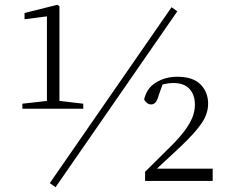

<svg xmlns="http://www.w3.org/2000/svg" viewBox="-20 -752 946 798"><path d="M73 -300V-321L180 -333H224L326 -321V-300ZM175 -300V-684L82 -672V-698L218 -732L227 -726V-300ZM583 0V-38L704 -158Q748 -204 769 -241.5Q790 -279 790 -317Q790 -358 767.5 -382.5Q745 -407 701 -407Q684 -407 667 -403.5Q650 -400 630 -390L660 -413L640 -357Q634 -335 626.5 -326.5Q619 -318 608 -318Q591 -318 579 -338Q589 -385 628 -409Q667 -433 717 -433Q782 -433 813.5 -401Q845 -369 845 -321Q845 -280 818.5 -240.5Q792 -201 733 -145L614 -34L624 -60L625 -51H864V0ZM211 26 187 9 693 -722 717 -705Z"/></svg>

Font: Noto Serif HK ExtraLight
Style: Regular
Weight: 200
Designer: Ryoko NISHIZUKA 西塚涼子 (kana & ideographs); Frank Grießhammer (Latin, Greek & Cyrillic); Wenlong ZHANG 张文龙 (bopomofo); San
Foundry: Adobe
Version: Version 2.002-H1;hotconv 1.1.0;makeotfexe 2.6.0